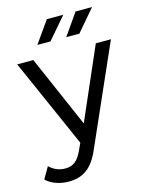

<svg xmlns="http://www.w3.org/2000/svg" viewBox="-152 -820 856 1104"><g transform="rotate(-15 276.5 -268.5)"><path d="M101 -529H5L239 0L221 39C194 100 164 121 118 121C82 121 49 107 24 82L-16 151C17 183 68 199 118 199C198 199 259 166 305 55L563 -529H473L287 -102ZM396 -607 506 -736H408L318 -607ZM224 -607 335 -736H237L146 -607Z"/></g></svg>

Font: Montserrat-Alt1 Med
Style: Regular
Weight: 500
Designer: Differentunic
Foundry: Differentunic
Version: Version 7.222